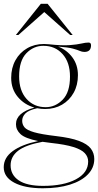

<svg xmlns="http://www.w3.org/2000/svg" viewBox="-20 -752 514 1004"><path d="M216 -182Q194.5 -182 174.5 -186Q129.5 -176 112.8 -158.8Q96 -141.5 96 -120.5Q96 -101 108.2 -86.2Q120.5 -71.5 158.2 -60.5Q196 -49.5 272.5 -40.5Q349.5 -31.5 393 -15.2Q436.5 1 454.8 24.8Q473 48.5 473 79.5Q473 125.5 439.5 160Q406 194.5 345.8 213.5Q285.5 232.5 204 232.5Q109.5 232.5 54.5 203.2Q-0.5 174 -0.5 122.5Q-0.5 72.5 46.8 38Q94 3.5 179.5 -14.5Q111 -28.5 87.2 -50.8Q63.5 -73 63.5 -102.5Q63.5 -162.5 160 -189.5Q107 -204.5 72.8 -245.5Q38.5 -286.5 38.5 -345Q38.5 -397 60.8 -437Q83 -477 121.8 -499.5Q160.5 -522 210 -522Q223.5 -522 236 -520.5Q304.5 -513 343.8 -516Q383 -519 405 -524.2Q427 -529.5 443 -529.5Q456 -529.5 456 -515.5Q456 -480.5 421.5 -480.5Q408.5 -480.5 397.2 -485.8Q386 -491 361.2 -497.8Q336.5 -504.5 284 -508.5Q330 -490.5 358.8 -451.5Q387.5 -412.5 387.5 -359Q387.5 -307 365.2 -267Q343 -227 304.2 -204.5Q265.5 -182 216 -182ZM219 -191.5Q269.5 -191.5 307.8 -230.8Q346 -270 346 -351.5Q346 -426 307.2 -469.2Q268.5 -512.5 207 -512.5Q155.5 -512.5 117.8 -473.5Q80 -434.5 80 -352.5Q80 -278 118.8 -234.8Q157.5 -191.5 219 -191.5ZM35.5 112.5Q35.5 162.5 78 191.2Q120.5 220 205 220Q312.5 220 376.8 185.8Q441 151.5 441 92.5Q441 68 423.5 49Q406 30 363.8 16.8Q321.5 3.5 247.5 -4.5Q223.5 -7 202.5 -10.5Q113.5 6 74.5 36.5Q35.5 67 35.5 112.5ZM63 -569 193.5 -732H229L360 -569H347L211.5 -689L76 -569Z"/></svg>

Font: Newsreader Display ExtraLight
Style: Regular
Weight: 275
Designer: Hugues Gentile
Foundry: Production Type
Version: Version 1.002